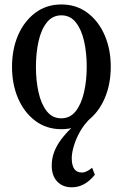

<svg xmlns="http://www.w3.org/2000/svg" viewBox="-20 -554 536 839"><path d="M248 10.5Q183 10.5 134.5 -25.8Q86 -62 59.2 -123.8Q32.5 -185.5 32.5 -262Q32.5 -339 59.2 -400.5Q86 -462 134.5 -498.2Q183 -534.5 248 -534.5Q313.5 -534.5 362 -498.2Q410.5 -462 437.2 -400.5Q464 -339 464 -262Q464 -185.5 437.2 -123.8Q410.5 -62 362 -25.8Q313.5 10.5 248 10.5ZM248 -37Q286.5 -37 311 -68.2Q335.5 -99.5 347.2 -150.8Q359 -202 359 -262.5Q359 -323 347.5 -374Q336 -425 311.5 -456Q287 -487 248 -487Q209.5 -487 184.8 -456Q160 -425 148.5 -373.8Q137 -322.5 137 -262Q137 -201.5 148.5 -150.2Q160 -99 184.5 -68Q209 -37 248 -37ZM294 264.5Q253.5 264.5 229.8 239Q206 213.5 206 169.5Q206 111 246.2 56.8Q286.5 2.5 353 -44L376.5 -38.5Q348.5 -12 330.2 20.2Q312 52.5 302.8 83.5Q293.5 114.5 293.5 137Q293.5 200 338 200Q357.5 200 382.5 179L394.5 209.5Q350.5 264.5 294 264.5Z"/></svg>

Font: Libre Caslon Condensed Medium
Style: Regular
Weight: 500
Designer: Pablo Impallari, Rodrigo Fuenzalida, Katja Schimmel, Ertekin Erdin
Foundry: Pablo Impallari, Rodrigo Fuenzalida
Version: Version 2.000; ttfautohint (v1.8.4.7-5d5b);gftools[0.9.33]